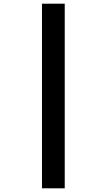

<svg xmlns="http://www.w3.org/2000/svg" viewBox="-20 -852 580 1038"><path d="M330 -832V166H207V-832Z"/></svg>

Font: Noto Sans Oriya ExtraBold
Style: Regular
Weight: 800
Version: Version 2.003